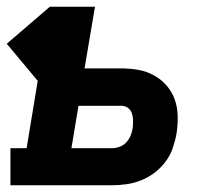

<svg xmlns="http://www.w3.org/2000/svg" viewBox="-32 -550 652 570"><path d="M-1 0V-110H47L80 -310L-11 -419L-12 -420L116 -530H250L219 -347H328Q354 -347 379 -342.5Q404 -338 425.5 -326Q447 -314 463 -295.5Q479 -277 487 -254Q495 -231 495.5 -204.5Q496 -178 492 -153Q488 -131 480.5 -109.5Q473 -88 459 -69.5Q445 -51 426.5 -37Q408 -23 386.5 -14.5Q365 -6 343 -3Q321 0 300 0ZM300 -110Q311 -110 322.5 -114Q334 -118 342.5 -127Q351 -136 355.5 -147Q360 -158 362 -170Q363 -181 363 -192Q363 -203 359.5 -213.5Q356 -224 347.5 -230Q339 -236 328 -236H201L180 -110Z"/></svg>

Font: Iosevka Slab XBdExObl
Style: Regular
Weight: 800
Width: 7
Italic angle: -9°
Monospace: yes
Designer: Belleve Invis
Foundry: Belleve Invis
Version: Version 11.1.0; ttfautohint (v1.8.3)